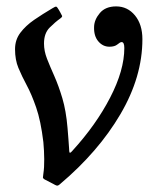

<svg xmlns="http://www.w3.org/2000/svg" viewBox="-20 -549 501 600"><path d="M322 -403Q301.5 -403 287.2 -419.8Q273 -436.5 274 -465Q274.5 -487.5 292 -508.2Q309.5 -529 343 -529Q378.5 -529 401.8 -500.8Q425 -472.5 425 -426.5Q425 -309 356.2 -192Q287.5 -75 168 26Q161.5 32 157.5 31Q153.5 30 146 25.5L119 11.5Q114 8.5 114.2 5.2Q114.5 2 115.5 -6Q118.5 -25.5 118.2 -51.8Q118 -78 115.5 -105Q107.5 -171.5 93 -213.2Q78.5 -255 63.2 -283.2Q48 -311.5 37.5 -336.8Q27 -362 27 -395.5Q27 -424.5 43.5 -446.5Q60 -468.5 86.5 -486.8Q113 -505 143.5 -523Q153 -529 155.8 -528.2Q158.5 -527.5 164 -518L168.5 -510Q172.5 -502.5 174 -499.5Q175.5 -496.5 168 -491Q153 -480.5 135.2 -462.8Q117.5 -445 117.5 -413Q117.5 -389.5 127 -365.2Q136.5 -341 149.8 -311.2Q163 -281.5 174.8 -242.2Q186.5 -203 191 -149.5Q192.5 -133 193.8 -114.8Q195 -96.5 196 -83.5Q196 -75 197.5 -72.2Q199 -69.5 206 -77.5Q280 -158.5 324.2 -244Q368.5 -329.5 368.5 -399Q368.5 -417.5 360 -417.5Q355.5 -417.5 347 -410.2Q338.5 -403 322 -403Z"/></svg>

Font: Besley* Narrow
Style: Italic
Weight: 400
Width: 4
Italic angle: -13°
Designer: Owen Earl
Foundry: indestructible type*
Version: Version 3.000; ttfautohint (v1.8.3)